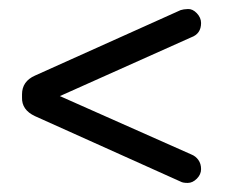

<svg xmlns="http://www.w3.org/2000/svg" viewBox="-20 -447 503 421"><path d="M376 -48.8 56.6 -192.4Q27.3 -206.1 28.3 -233.4V-240.2Q28.3 -268.6 56.6 -281.2L376 -424.8Q381.8 -426.8 392.1 -427.2Q402.3 -427.7 411.6 -418Q420.9 -408.2 420.9 -396.5Q420.9 -373 399.4 -365.2L111.3 -236.3L399.4 -108.4Q409.2 -104.5 415 -96.2Q420.9 -87.9 420.9 -76.2Q420.9 -64.5 411.6 -55.2Q402.3 -45.9 391.6 -45.9Q380.9 -45.9 376 -48.8Z"/></svg>

Font: NTR
Style: Regular
Weight: 400
Designer: Purushoth Kumar Guthula
Foundry: Silicon Andhra, USA.
Version: Version 1.0.5; ttfautohint (v1.2.25-373a) -l 7 -r 28 -G 50 -